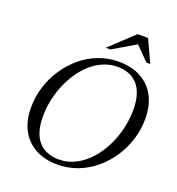

<svg xmlns="http://www.w3.org/2000/svg" viewBox="-159 -1029 1074 1166"><g transform="rotate(20 378.5 -445.5)"><path d="M160.5 -235.5Q160.5 -130 207.2 -76Q254 -22 339.5 -22Q387 -22 429.2 -39.8Q471.5 -57.5 507.8 -89.2Q544 -121 572.8 -163Q601.5 -205 621.8 -254Q642 -303 652.5 -355.5Q663 -408 663 -459.5Q663 -565 616.5 -619Q570 -673 484.5 -673Q437 -673 394.5 -655.2Q352 -637.5 316 -605.8Q280 -574 251.2 -532Q222.5 -490 202.2 -441Q182 -392 171.2 -339.8Q160.5 -287.5 160.5 -235.5ZM750 -433.5Q750 -365.5 730 -300.2Q710 -235 673 -179Q636 -123 585.2 -80.2Q534.5 -37.5 473 -13.8Q411.5 10 342 10Q260 10 199.8 -22.5Q139.5 -55 106.8 -116Q74 -177 74 -261.5Q74 -329.5 94 -394.8Q114 -460 151 -516Q188 -572 238.5 -614.8Q289 -657.5 350.8 -681.2Q412.5 -705 481.5 -705Q564.5 -705 624.5 -672.5Q684.5 -640 717.2 -579.2Q750 -518.5 750 -433.5ZM376.5 -757 530 -901H598L664 -757H639.5L543.5 -854H570.5L406.5 -757Z"/></g></svg>

Font: Newsreader 48pt
Style: Italic
Weight: 400
Italic angle: -17°
Version: Version 1.003